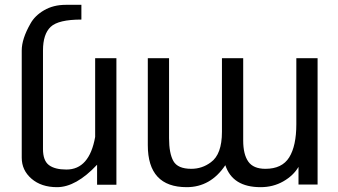

<svg xmlns="http://www.w3.org/2000/svg" viewBox="-20 -765 1400 795"><path d="M255 -63Q350 -63 374 -198V-524H462V0H382V-83Q295 10 216 10Q151 10 110.5 -25Q70 -60 70 -112V-556Q70 -604 106 -667Q124 -700 162.5 -722.5Q201 -745 252 -745H317V-684Q222 -684 190 -654Q158 -624 158 -556V-148Q158 -100 182.5 -81.5Q207 -63 255 -63Z M1079 -66Q1148 -66 1177.5 -113.5Q1207 -161 1207 -251V-524H1295V-1H1216V-74Q1195 -38 1153 -14Q1111 10 1059 10Q943 10 913 -81Q852 10 753 10Q592 10 592 -164V-524H680V-193Q680 -130 698 -98Q716 -66 772 -66Q817 -66 853 -93Q899 -126 899 -219V-524H987V-183Q987 -126 1008 -96Q1029 -66 1079 -66Z"/></svg>

Font: Autonym
Style: Regular
Weight: 500
Version: Version 1.0.20131126